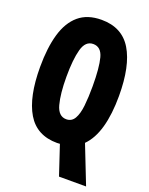

<svg xmlns="http://www.w3.org/2000/svg" viewBox="-165 -809 831 1073"><g transform="rotate(20 250.0 -272.5)"><path d="M249 7Q128 7 71.5 -87.5Q15 -182 15 -360Q15 -474 38.5 -555.5Q62 -637 113.5 -681Q165 -725 249 -725Q371 -725 428 -630.5Q485 -536 485 -358Q485 -249 463 -170.5Q441 -92 396 -47L485 180H324L266 6Q258 7 249 7ZM252 -135Q284 -135 300.5 -163.5Q317 -192 322.5 -242.5Q328 -293 328 -358Q328 -469 313 -525.5Q298 -582 251 -582Q205 -582 188.5 -522Q172 -462 172 -359Q172 -258 188.5 -196.5Q205 -135 252 -135Z"/></g></svg>

Font: Noto Sans Mono ExtraCondensed Black
Style: Regular
Weight: 900
Width: 2
Designer: Monotype Design Team
Foundry: Monotype Imaging Inc.
Version: Version 2.014